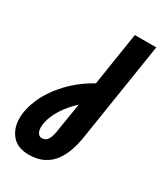

<svg xmlns="http://www.w3.org/2000/svg" viewBox="-251 -592 777 892"><g transform="rotate(30 138.0 -146.0)"><path d="M51 218Q-8 218 -38.5 182Q-69 146 -69 92Q-69 42 -43.5 -16Q-18 -74 34.5 -130.5Q87 -187 166 -230L187 -137Q135 -102 102 -62.5Q69 -23 53.5 13.5Q38 50 38 78Q38 98 45.5 109.5Q53 121 67 121Q84 121 93.5 109.5Q103 98 108 80Q113 62 115 42L147 -154L152 -189L202 -510H317L234 20Q228 59 216 94Q204 129 183.5 157Q163 185 130.5 201.5Q98 218 51 218Z"/></g></svg>

Font: MuseoModerno Thin Medium
Style: Italic
Weight: 500
Italic angle: -9°
Version: Version 1.003